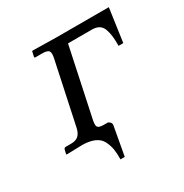

<svg xmlns="http://www.w3.org/2000/svg" viewBox="-135 -540 746 777"><g transform="rotate(-30 238.0 -151.5)"><path d="M104 0 30.8 2 28.8 0 33.2 -19Q35.2 -26.9 42.5 -26.9H66.9Q90.8 -26.9 102.5 -38.1Q114.3 -49.3 119.1 -71.8L179.2 -354Q186 -382.3 180.4 -392.1Q174.8 -401.9 148.4 -401.9H117.2Q112.3 -401.9 113.3 -407.2L118.2 -429.2L120.6 -431.2L232.4 -429.2H476.1L454.1 -273.9H432.1Q432.1 -299.8 430.4 -316.7Q428.7 -333.5 423.1 -350.8Q417.5 -368.2 404.8 -376.5Q392.1 -384.8 371.6 -384.8H259.8L193.4 -71.8Q187 -44.9 191.9 -35.9Q196.8 -26.9 219.7 -26.9H236.8Q242.7 -26.9 248.5 -21Q254.4 -15.1 253.4 -6.8L229 127.9H209Q209.5 99.6 206.3 80.3Q203.1 61 193.4 41Q183.6 21 161.1 10.7Q138.7 0.5 104 0Z"/></g></svg>

Font: Linux Biolinum
Style: Italic
Weight: 400
Italic angle: -12°
Designer: Philipp H. Poll
Foundry: Philipp H. Poll
Version: Version 1.1.3 ; ttfautohint (v0.9)